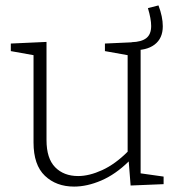

<svg xmlns="http://www.w3.org/2000/svg" viewBox="-20 -683 659 710"><path d="M254 7Q188 7 146 -33Q104 -73 104 -156V-479L20 -494V-522L152 -528V-165Q152 -97 184 -64.5Q216 -32 269 -32Q310 -32 358 -54Q406 -76 452 -122V-479L368 -494V-522L500 -528V-42L585 -30V-2L463 3L456 -86Q407 -38 354.5 -15.5Q302 7 254 7ZM468 -498 467 -527Q503 -528 521 -542Q539 -556 539 -587Q539 -613 527 -653L566 -663Q582 -621 582 -586Q582 -541 551.5 -518Q521 -495 468 -498Z"/></svg>

Font: Bitter Light
Style: Regular
Weight: 300
Designer: Sol Matas, and Bitter project Authors
Foundry: Sol Matas
Version: Version 2.001